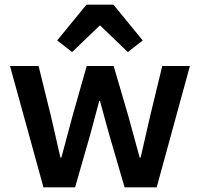

<svg xmlns="http://www.w3.org/2000/svg" viewBox="-20 -806 859 826"><path d="M167 0 23 -522H146L199 -307L240 -128H244L292 -307L353 -522H469L532 -307L581 -128H585L626 -307L678 -522H797L654 0H516L449 -230L410 -372H407L369 -230L303 0ZM352 -786H468L594 -632L530 -582L410 -697L290 -582L226 -632Z"/></svg>

Font: IBM Plex Sans SemiBold
Style: Regular
Weight: 600
Designer: Mike Abbink, Paul van der Laan, Pieter van Rosmalen
Foundry: Bold Monday
Version: Version 3.201